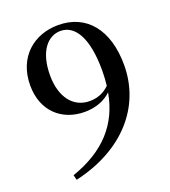

<svg xmlns="http://www.w3.org/2000/svg" viewBox="-140 -853 861 973"><g transform="rotate(-20 291.0 -366.5)"><path d="M106 18C374 -43 531 -222 531 -447C531 -637 438 -751 285 -751C154 -751 48 -664 48 -511C48 -374 139 -291 263 -291C323 -291 373 -311 407 -344C378 -182 280 -72 99 -9ZM412 -377C382 -348 347 -334 305 -334C219 -334 160 -405 160 -525C160 -655 218 -719 286 -719C361 -719 417 -641 417 -458C417 -430 415 -403 412 -377Z"/></g></svg>

Font: Noto Serif JP SemiBold
Style: Regular
Weight: 600
Designer: Ryoko NISHIZUKA 西塚涼子 (kana & ideographs); Frank Grießhammer (Latin, Greek & Cyrillic); Wenlong ZHANG 张文龙 (bopomofo); San
Foundry: Adobe
Version: Version 2.001;hotconv 1.1.0;makeotfexe 2.6.0